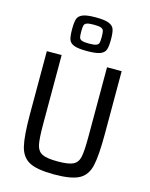

<svg xmlns="http://www.w3.org/2000/svg" viewBox="-139 -1044 891 1140"><g transform="rotate(15 306.5 -474.5)"><path d="M76 -301V-688H167V-265Q167 -175 175 -138Q183 -101 211 -86.5Q239 -72 307 -72Q375 -72 403 -86.5Q431 -101 438.5 -138Q446 -175 446 -265V-688H536V-301Q536 -167 521.5 -105Q507 -43 459.5 -17.5Q412 8 307 8Q201 8 153.5 -17.5Q106 -43 91 -105Q76 -167 76 -301ZM187 -853Q187 -895 193.5 -915.5Q200 -936 225 -946.5Q250 -957 305 -957Q361 -957 386.5 -946.5Q412 -936 419 -915.5Q426 -895 426 -853Q426 -811 419 -790.5Q412 -770 386.5 -760Q361 -750 305 -750Q250 -750 225 -760Q200 -770 193.5 -790.5Q187 -811 187 -853ZM369 -853Q369 -879 366 -890.5Q363 -902 349.5 -907Q336 -912 305 -912Q275 -912 262 -907Q249 -902 246 -890.5Q243 -879 243 -853Q243 -827 246 -816.5Q249 -806 262 -801Q275 -796 305 -796Q336 -796 349.5 -801Q363 -806 366 -816.5Q369 -827 369 -853Z"/></g></svg>

Font: Saira Semi Condensed
Style: Regular
Weight: 400
Width: 4
Designer: Hector Gatti with collaboration of the Omnibus-Type team
Foundry: Omnibus-Type
Version: Version 1.001; ttfautohint (v1.8)